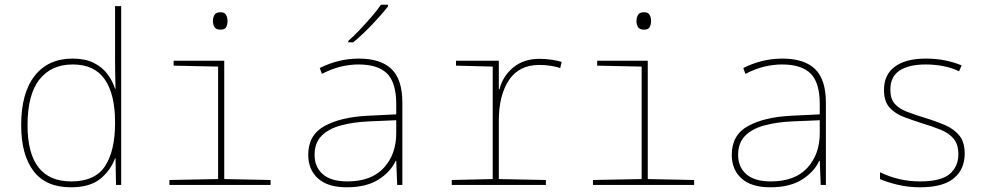

<svg xmlns="http://www.w3.org/2000/svg" viewBox="-20 -786 4240 816"><path d="M281 10Q175 10 122.5 -59Q70 -128 70 -254Q70 -391 127.5 -464Q185 -537 289 -537Q342 -537 378 -519Q414 -501 436 -472Q458 -443 469 -409H471Q470 -443 469.5 -477.5Q469 -512 469 -543V-760H495V0H473L471 -113H469Q449 -60 405 -25Q361 10 281 10ZM283 -15Q384 -15 426.5 -80Q469 -145 469 -263V-266Q469 -386 425 -449Q381 -512 289 -512Q198 -512 147.5 -448Q97 -384 97 -254Q97 -15 283 -15Z M917 -660Q898 -660 891.5 -671Q885 -682 885 -697Q885 -711 891.5 -722.5Q898 -734 917 -734Q935 -734 941 -722.5Q947 -711 947 -697Q947 -684 942 -672Q937 -660 917 -660ZM700 0V-21L907 -25V-503L718 -507V-528H933V-25L1130 -21V0Z M1454 10Q1373 10 1331.5 -27.5Q1290 -65 1290 -128Q1290 -212 1358.5 -250Q1427 -288 1541 -294L1664 -300V-343Q1664 -435 1625 -473.5Q1586 -512 1504 -512Q1467 -512 1429 -503Q1391 -494 1348 -472L1339 -497Q1379 -517 1420.5 -527Q1462 -537 1505 -537Q1598 -537 1644 -492.5Q1690 -448 1690 -350V0H1668L1664 -103H1662Q1640 -55 1588 -22.5Q1536 10 1454 10ZM1456 -15Q1558 -15 1611 -72.5Q1664 -130 1664 -220V-275L1546 -270Q1479 -267 1427 -252.5Q1375 -238 1346 -208Q1317 -178 1317 -128Q1317 -76 1352 -45.5Q1387 -15 1456 -15ZM1460 -612Q1483 -632 1509.5 -660Q1536 -688 1560.5 -716.5Q1585 -745 1599 -766H1629V-759Q1603 -725 1562 -682Q1521 -639 1481 -606H1460Z M1900 0V-21L2074 -25V-503L1918 -507V-528H2100V-407H2103Q2116 -461 2160.5 -498.5Q2205 -536 2273 -536Q2299 -536 2325 -532Q2351 -528 2367 -523L2361 -497Q2342 -503 2319.5 -506.5Q2297 -510 2272 -510Q2186 -510 2143 -445.5Q2100 -381 2100 -273V-25L2300 -21V0Z M2717 -660Q2698 -660 2691.5 -671Q2685 -682 2685 -697Q2685 -711 2691.5 -722.5Q2698 -734 2717 -734Q2735 -734 2741 -722.5Q2747 -711 2747 -697Q2747 -684 2742 -672Q2737 -660 2717 -660ZM2500 0V-21L2707 -25V-503L2518 -507V-528H2733V-25L2930 -21V0Z M3254 10Q3173 10 3131.5 -27.5Q3090 -65 3090 -128Q3090 -212 3158.5 -250Q3227 -288 3341 -294L3464 -300V-343Q3464 -435 3425 -473.5Q3386 -512 3304 -512Q3267 -512 3229 -503Q3191 -494 3148 -472L3139 -497Q3179 -517 3220.5 -527Q3262 -537 3305 -537Q3398 -537 3444 -492.5Q3490 -448 3490 -350V0H3468L3464 -103H3462Q3440 -55 3388 -22.5Q3336 10 3254 10ZM3256 -15Q3358 -15 3411 -72.5Q3464 -130 3464 -220V-275L3346 -270Q3279 -267 3227 -252.5Q3175 -238 3146 -208Q3117 -178 3117 -128Q3117 -76 3152 -45.5Q3187 -15 3256 -15Z M3890 10Q3840 10 3794.5 -1Q3749 -12 3720 -25V-54Q3800 -15 3890 -15Q3979 -15 4016 -46.5Q4053 -78 4053 -130Q4053 -173 4032.5 -197Q4012 -221 3977 -235Q3942 -249 3899 -262Q3858 -275 3821 -289Q3784 -303 3760.5 -329Q3737 -355 3737 -404Q3737 -469 3783.5 -503Q3830 -537 3915 -537Q3960 -537 3998 -529Q4036 -521 4067 -508L4056 -483Q4028 -497 3991 -504.5Q3954 -512 3915 -512Q3842 -512 3803 -486Q3764 -460 3764 -405Q3764 -366 3782.5 -345Q3801 -324 3833.5 -311.5Q3866 -299 3908 -286Q3958 -271 3997 -254Q4036 -237 4058 -209Q4080 -181 4080 -133Q4080 -67 4034 -28.5Q3988 10 3890 10Z"/></svg>

Font: Noto Sans Mono Thin
Style: Regular
Weight: 100
Designer: Monotype Design Team
Foundry: Monotype Imaging Inc.
Version: Version 2.014